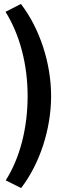

<svg xmlns="http://www.w3.org/2000/svg" viewBox="-20 -721 326 973"><path d="M86 -701 8 -661C80 -546 120 -395 120 -234C120 -72 81 80 9 193L87 232C183 107 239 -69 239 -234C239 -400 182 -576 86 -701Z"/></svg>

Font: Ronzino Medium
Style: Regular
Weight: 500
Designer: Nunzio Mazzaferro
Foundry: Collletttivo
Version: Version 1.000;Glyphs 3.3 (3337)